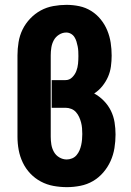

<svg xmlns="http://www.w3.org/2000/svg" viewBox="-20 -763 540 791"><path d="M256 8Q228 8 200.5 3Q173 -2 148.5 -15Q124 -28 105 -48Q86 -68 74 -93Q62 -118 57 -145Q52 -172 52 -200V-535Q52 -562 56.5 -589.5Q61 -617 73 -641.5Q85 -666 104.5 -686.5Q124 -707 148 -720Q172 -733 199.5 -738Q227 -743 254 -743Q281 -743 307 -737.5Q333 -732 355.5 -718Q378 -704 395 -683Q412 -662 422 -637.5Q432 -613 436 -587Q440 -561 440 -534Q440 -512 437 -489.5Q434 -467 425 -446.5Q416 -426 401.5 -408Q387 -390 368 -378Q390 -366 408 -347.5Q426 -329 437 -306.5Q448 -284 452 -259Q456 -234 456 -209Q456 -181 451.5 -153Q447 -125 435.5 -99.5Q424 -74 405.5 -52.5Q387 -31 363 -17Q339 -3 311 2.5Q283 8 256 8ZM255 -106Q266 -106 277 -110.5Q288 -115 295.5 -124Q303 -133 307.5 -143.5Q312 -154 314.5 -165.5Q317 -177 318 -188.5Q319 -200 319 -211Q319 -223 318 -235Q317 -247 314 -258.5Q311 -270 306 -281Q301 -292 293 -301Q285 -310 273.5 -314.5Q262 -319 250 -319H193V-433H250Q266 -433 277.5 -444.5Q289 -456 294.5 -470.5Q300 -485 301.5 -500.5Q303 -516 303 -532Q303 -542 302.5 -552Q302 -562 300 -572Q298 -582 295 -592Q292 -602 286.5 -610.5Q281 -619 272 -624Q263 -629 253 -629Q237 -629 223 -620Q209 -611 201.5 -597Q194 -583 191.5 -567Q189 -551 189 -535V-200Q189 -184 191.5 -168Q194 -152 202 -137.5Q210 -123 224.5 -114.5Q239 -106 255 -106Z"/></svg>

Font: Iosevka Slab Heavy
Style: Regular
Weight: 900
Monospace: yes
Designer: Belleve Invis
Foundry: Belleve Invis
Version: Version 11.1.0; ttfautohint (v1.8.3)